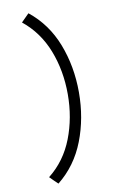

<svg xmlns="http://www.w3.org/2000/svg" viewBox="-105 -819 649 1088"><g transform="rotate(-10 219.5 -275.0)"><path d="M140 215Q132 207 116.5 192.5Q101 178 94 170Q189 95 234.5 -22.5Q280 -140 280 -275Q280 -411 234.5 -527.5Q189 -644 95 -720L140 -765Q244 -682 294 -553Q344 -424 344 -275Q344 -126 294 3Q244 132 140 215Z"/></g></svg>

Font: Matigon Symbol
Style: Regular
Weight: 400
Designer: Paul D. Hunt
Foundry: Adobe Systems Incorporated
Version: Version 2.021;PS 2.000;hotconv 1.0.86;makeotf.lib2.5.63406